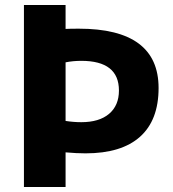

<svg xmlns="http://www.w3.org/2000/svg" viewBox="-20 -750 692 770"><path d="M457 -387Q457 -506 306 -506Q273 -506 243 -500V-265Q275 -260 306 -260Q378 -260 417.5 -293.5Q457 -327 457 -387ZM243 -139V0H76V-730H243V-634Q261 -635 296 -635Q616 -635 616 -397Q616 -268 541.5 -201.5Q467 -135 323 -135Q287 -135 243 -139Z"/></svg>

Font: M PLUS 1p ExtraBold
Style: Regular
Weight: 800
Version: Version 1.062